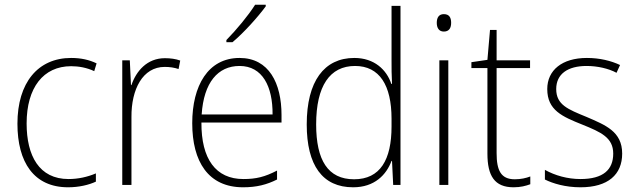

<svg xmlns="http://www.w3.org/2000/svg" viewBox="-20 -785 2703 815"><path d="M269 10C315 10 357 0 387 -14V-49C352 -34 312 -25 271 -25C146 -25 93 -124 93 -261C93 -413 164 -504 282 -504C314 -504 348 -498 380 -483L390 -516C359 -531 324 -539 282 -539C141 -539 54 -434 54 -260C54 -96 124 10 269 10Z M680 -538C604 -538 558 -483 538 -424H536L531 -529H499V0H538V-288C537 -406 586 -501 679 -501C701 -501 720 -498 738 -492L745 -528C726 -535 703 -538 680 -538Z M1108 -758V-765H1063C1034 -719 984 -659 941 -615V-606H967C1015 -646 1075 -713 1108 -758ZM997 -539C863 -539 796 -421 796 -262C796 -99 864 10 1012 10C1069 10 1112 -1 1156 -23V-61C1104 -34 1067 -25 1013 -25C896 -25 834 -110 835 -265H1175V-297C1175 -431 1122 -539 997 -539ZM997 -505C1094 -505 1138 -418 1137 -299H836C845 -435 905 -505 997 -505Z M1479 10C1570 10 1620 -43 1642 -102H1644L1649 0H1680V-760H1642V-530C1642 -498 1642 -464 1644 -429H1641C1621 -489 1569 -539 1484 -539C1356 -539 1282 -440 1282 -257C1282 -83 1349 10 1479 10ZM1483 -24C1372 -24 1322 -105 1322 -257C1322 -420 1380 -505 1487 -505C1591 -505 1642 -423 1642 -281V-248C1642 -107 1594 -24 1483 -24Z M1864 -725C1842 -725 1834 -709 1834 -688C1834 -667 1843 -651 1864 -651C1886 -651 1895 -666 1895 -688C1895 -709 1888 -725 1864 -725ZM1883 -529H1845V0H1883Z M2165 -24C2106 -24 2088 -62 2088 -135V-496H2230V-529H2088V-658H2060L2049 -531L1981 -521V-496H2049V-133C2049 -39 2079 10 2160 10C2190 10 2212 4 2231 -3V-36C2213 -29 2191 -24 2165 -24Z M2621 -133C2621 -227 2550 -254 2469 -289C2391 -321 2341 -340 2341 -407C2341 -471 2390 -505 2470 -505C2516 -505 2564 -494 2597 -476L2612 -509C2574 -527 2526 -539 2471 -539C2366 -539 2303 -487 2303 -407C2303 -317 2367 -290 2452 -256C2531 -224 2583 -201 2583 -133C2583 -65 2541 -25 2444 -25C2389 -25 2336 -40 2293 -64V-23C2327 -6 2380 10 2444 10C2561 10 2621 -44 2621 -133Z"/></svg>

Font: Noto Sans Devanagari UI SemiCondensed ExtraLight
Style: Regular
Weight: 200
Width: 4
Designer: Jelle Bosma - Monotype Design Team
Foundry: Monotype Imaging Inc.
Version: Version 2.004